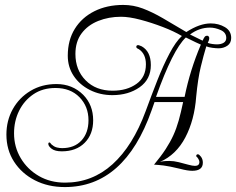

<svg xmlns="http://www.w3.org/2000/svg" viewBox="-20 -673 958 779"><path d="M243 86Q175 86 121.5 58.5Q68 31 37 -17Q6 -65 6 -127Q6 -184 32 -230.5Q58 -277 104 -304.5Q150 -332 209 -332Q274 -332 318 -288Q358 -247 358 -185Q358 -128 323.5 -93.5Q289 -59 231 -59Q203 -59 189.5 -69.5Q176 -80 176 -89Q176 -95 181 -95Q183 -95 186 -90.5Q189 -86 193 -84Q201 -77 211.5 -74.5Q222 -72 232 -72Q282 -72 310.5 -103Q339 -134 339 -185Q339 -241 302.5 -278.5Q266 -316 205 -316Q153 -316 115.5 -290.5Q78 -265 57.5 -223.5Q37 -182 37 -132Q37 -77 64 -31.5Q91 14 137.5 41Q184 68 244 68Q354 68 436.5 -6.5Q519 -81 571 -222Q594 -285 618 -346Q642 -407 667.5 -455.5Q693 -504 718 -527Q686 -546 640.5 -563.5Q595 -581 549.5 -593Q504 -605 471 -605Q421 -605 378.5 -588Q336 -571 311 -537.5Q286 -504 286 -454Q286 -389 327.5 -347Q369 -305 437 -305Q495 -305 533.5 -332.5Q572 -360 572 -412Q572 -454 544 -473Q540 -475 536.5 -477Q533 -479 533 -483Q533 -490 541 -490Q543 -490 555 -485Q592 -464 592 -409Q592 -351 546.5 -319Q501 -287 436 -287Q386 -287 344.5 -308Q303 -329 279 -365Q255 -401 255 -447Q255 -510 283.5 -556Q312 -602 363 -627.5Q414 -653 480 -653Q521 -653 559.5 -638.5Q598 -624 641 -599Q684 -574 736 -543Q790 -578 835 -578Q867 -578 892.5 -563Q918 -548 918 -519Q918 -498 902.5 -487.5Q887 -477 867 -477Q857 -477 841.5 -479Q826 -481 817 -485Q806 -449 794.5 -401.5Q783 -354 776 -281Q769 -186 732 -115.5Q695 -45 629 -16Q640 -19 650 -19.5Q660 -20 667 -20Q685 -20 705 -15Q725 -10 743 -5Q761 0 771 0Q789 0 789 -16Q789 -21 785 -28Q781 -35 776 -39Q776 -47 783 -47Q788 -47 795.5 -37Q803 -27 803 -13Q803 20 760 20Q741 20 711 12Q665 1 644 -1.5Q623 -4 605 -5Q634 -40 652.5 -68.5Q671 -97 683.5 -124.5Q696 -152 705 -184Q714 -216 723 -259H607L595 -225Q485 86 243 86ZM860 -493Q877 -493 887.5 -499.5Q898 -506 898 -519Q898 -541 875.5 -551Q853 -561 832 -561Q788 -561 751 -533L802 -508Q807 -519 810.5 -523.5Q814 -528 821 -528Q825 -528 827 -524.5Q829 -521 829 -519Q829 -510 823 -499Q831 -496 841.5 -494.5Q852 -493 860 -493ZM729 -280Q751 -389 795 -492Q790 -494 775 -501Q760 -508 734 -521Q681 -471 613 -280Z"/></svg>

Font: Updock
Style: Regular
Weight: 400
Designer: Robert E. Leuschke
Foundry: Robert E. Leuschke
Version: Version 1.010; ttfautohint (v1.8.4.7-5d5b)